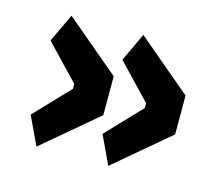

<svg xmlns="http://www.w3.org/2000/svg" viewBox="-68 -557 643 568"><g transform="rotate(15 254.0 -273.5)"><path d="M86 -474 253 -333V-214L86 -73L45 -160L146 -266V-281L45 -387ZM306 -474 473 -333V-214L306 -73L265 -160L366 -266V-281L265 -387Z"/></g></svg>

Font: IBM Plex Sans Cond
Style: Bold
Weight: 700
Width: 3
Designer: Mike Abbink, Paul van der Laan, Pieter van Rosmalen
Foundry: Bold Monday
Version: Version 1.3